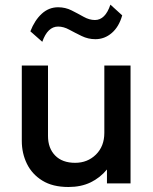

<svg xmlns="http://www.w3.org/2000/svg" viewBox="-20 -770 644 806"><path d="M267.5 15Q201 15 157.8 -11.8Q114.5 -38.5 93 -82.5Q71.5 -126.5 71.5 -178.5V-495H181.5V-199Q181.5 -148 211.5 -117.2Q241.5 -86.5 295.5 -86.5Q347.5 -86.5 382.8 -121.2Q418 -156 418 -212.5V-495H528V0H429V-58.5Q400 -23.5 360 -4.2Q320 15 267.5 15ZM157.5 -594.5 107.5 -638.5Q125.5 -685 155.2 -712.2Q185 -739.5 224 -739.5Q254.5 -739.5 280.8 -726.2Q307 -713 331 -699.5Q355 -686 378.5 -686Q422 -686 443.5 -750.5L493 -705.5Q479.5 -657.5 449.2 -631.5Q419 -605.5 380.5 -605.5Q350 -605.5 322.8 -618.8Q295.5 -632 271.2 -645.2Q247 -658.5 224 -658.5Q180 -658.5 157.5 -594.5Z"/></svg>

Font: Geologica
Style: Regular
Weight: 400
Designer: Sindre Bremnes, Frode Helland
Foundry: Monokrom Skriftforlag AS
Version: Version 1.010; ttfautohint (v1.8.4.7-5d5b);gftools[0.9.28]